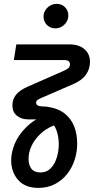

<svg xmlns="http://www.w3.org/2000/svg" viewBox="-20 -735 477 973"><path d="M174.4 217.2Q107.2 217.2 71.9 177Q36.6 136.8 36.6 77.6Q36.6 37 55 -7.2Q73.4 -51.4 113.7 -91.2Q154 -131 219.2 -157.6L253.6 -99.8Q212.6 -83.2 183.5 -55.3Q154.4 -27.4 139.5 5.2Q124.6 37.8 124.6 70.4Q124.6 100.8 139 119.9Q153.4 139 185.2 139Q216.2 139 236.6 118.3Q257 97.6 267.4 64.7Q277.8 31.8 277.8 -4.2Q277.8 -41 267.1 -72.2Q256.4 -103.4 234.2 -117.6Q225.4 -124.6 207.6 -127.3Q189.8 -130 174.6 -130H122.6Q88.2 -130 65.5 -148.7Q42.8 -167.4 42.8 -200.8Q42.8 -231.4 60.9 -254.4Q79 -277.4 117.8 -294.6L303.4 -376.2Q320.4 -383.8 327.5 -390.9Q334.6 -398 334.6 -408.8Q334.6 -430.6 305 -430.6H50.2L62.6 -510H332.4Q379.6 -510 407.8 -486Q436 -462 436 -421.4Q436 -386.2 416.3 -357.5Q396.6 -328.8 353.8 -310L186.6 -237.4Q175.8 -232.8 169.5 -227.9Q163.2 -223 163.2 -213.8Q163.2 -198 187.8 -196.2L216.6 -194.4Q274.4 -186.6 308.3 -159.2Q342.2 -131.8 356.7 -92.4Q371.2 -53 371.2 -7Q371.2 34.8 358.3 74.9Q345.4 115 320.1 146.9Q294.8 178.8 258.3 198Q221.8 217.2 174.4 217.2ZM260.4 -591.4Q234.4 -591.4 217.5 -608.8Q200.6 -626.2 200.6 -650.4Q200.6 -667.8 209.5 -682.5Q218.4 -697.2 233.8 -706.3Q249.2 -715.4 267.4 -715.4Q292.4 -715.4 309.3 -698.7Q326.2 -682 326.2 -657Q326.2 -638.6 317 -623.7Q307.8 -608.8 292.9 -600.1Q278 -591.4 260.4 -591.4Z"/></svg>

Font: MuseoModerno Thin
Style: Italic
Weight: 100
Italic angle: -9°
Designer: Pablo Cosgaya, Héctor Gatti, Marcela Romero, and the Authors of The MuseoModerno Project.
Foundry: Omnibus-Type Team
Version: Version 1.003